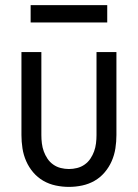

<svg xmlns="http://www.w3.org/2000/svg" viewBox="-20 -724 540 752"><path d="M250 8Q224 8 198 2.5Q172 -3 149.5 -16Q127 -29 110 -49Q93 -69 82.5 -93Q72 -117 68 -143Q64 -169 64 -195V-520H142V-195Q142 -179 144 -162.5Q146 -146 151.5 -131Q157 -116 166 -102.5Q175 -89 188.5 -79.5Q202 -70 218 -66Q234 -62 250 -62Q266 -62 282 -66Q298 -70 311.5 -79.5Q325 -89 334 -102.5Q343 -116 348.5 -131Q354 -146 356 -162.5Q358 -179 358 -195V-520H436V-195Q436 -169 432 -143Q428 -117 417.5 -93Q407 -69 390 -49Q373 -29 350.5 -16Q328 -3 302 2.5Q276 8 250 8ZM100 -636V-704H400V-636Z"/></svg>

Font: Iosevka Term SS14
Style: Regular
Weight: 400
Monospace: yes
Designer: Belleve Invis
Foundry: Belleve Invis
Version: Version 24.1.1; ttfautohint (v1.8.4)